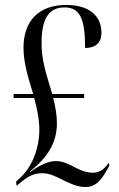

<svg xmlns="http://www.w3.org/2000/svg" viewBox="-20 -744 482 776"><path d="M324 12C364 12 388 -9 422 -75L419 -86C400 -56 378 -46 354 -46C330 -46 305 -56 284 -67C264 -78 235 -93 206 -93C181 -93 145 -81 101 -48L100 -50C170 -106 210 -164 210 -246C210 -278 204 -314 195 -348H320V-364H191C164 -454 148 -503 148 -569C148 -664 174 -714 241 -714C304 -714 324 -667 324 -550C362 -550 390 -567 390 -612C390 -675 346 -724 248 -724C137 -724 75 -660 75 -551C75 -488 95 -428 114 -364H35V-348H118C130 -306 139 -260 139 -220C139 -142 108 -69 64 -28L45 -10L47 7L69 -11C93 -31 118 -44 150 -44C180 -44 205 -31 229 -19C261 -4 290 12 324 12Z"/></svg>

Font: Noto Serif Display ExtraCondensed
Style: Regular
Weight: 400
Width: 2
Designer: Monotype Design Team
Foundry: Monotype Imaging Inc.
Version: Version 2.009